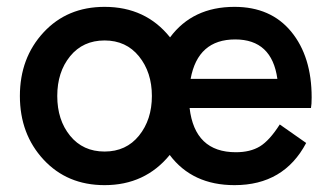

<svg xmlns="http://www.w3.org/2000/svg" viewBox="-20 -530 967 560"><path d="M889 -246Q889 -225 887 -215H533Q548 -86 668 -86Q710 -86 738 -103Q766 -120 796 -167L873 -113Q808 10 664 10Q541 10 475 -78Q403 10 285 10Q176 10 107 -64.5Q38 -139 38 -250Q38 -361 107 -435.5Q176 -510 285 -510Q405 -510 476 -421Q542 -510 664 -510Q770 -510 829.5 -437.5Q889 -365 889 -246ZM666 -415Q557 -415 536 -300H789Q773 -415 666 -415ZM184.5 -134Q222 -88 285 -88Q348 -88 385.5 -134.5Q423 -181 423 -250Q423 -319 385.5 -365.5Q348 -412 285 -412Q222 -412 184.5 -366Q147 -320 147 -250Q147 -180 184.5 -134Z"/></svg>

Font: Orkney Medium
Style: Regular
Weight: 500
Designer: Samuel Oakes and Alfredo Marco Pradil
Foundry: Alfredo Marco Pradil
Version: 1.0; ttfautohint (v1.5)